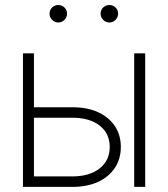

<svg xmlns="http://www.w3.org/2000/svg" viewBox="-20 -731 658 751"><path d="M102.5 -311.5H263.2Q321.3 -311.5 363.5 -292.2Q405.8 -272.9 429.2 -238Q452.6 -203.1 452.6 -156.2Q452.6 -109.4 429.2 -74.2Q405.8 -39.1 363.5 -19.5Q321.3 0 263.2 0H69.8V-522.5H112.8V-41H262.7Q330.6 -41 369.9 -72.3Q409.2 -103.5 409.2 -156.2Q409.2 -209 369.9 -239.7Q330.6 -270.5 262.7 -270.5H102.5ZM504.9 0V-522.5H547.9V0ZM407.7 -643.1Q393.6 -643.1 383.5 -653.3Q373.5 -663.6 373.5 -677.7Q373.5 -691.9 383.5 -701.7Q393.6 -711.4 407.7 -711.4Q421.9 -711.4 431.9 -701.7Q441.9 -691.9 441.9 -677.7Q441.9 -663.6 431.9 -653.3Q421.9 -643.1 407.7 -643.1ZM208 -643.1Q193.8 -643.1 183.8 -653.3Q173.8 -663.6 173.8 -677.7Q173.8 -691.9 183.8 -701.7Q193.8 -711.4 208 -711.4Q222.2 -711.4 232.2 -701.7Q242.2 -691.9 242.2 -677.7Q242.2 -663.6 232.2 -653.3Q222.2 -643.1 208 -643.1Z"/></svg>

Font: Inter 28pt ExtraLight
Style: Regular
Weight: 250
Designer: Rasmus Andersson
Foundry: rsms
Version: Version 4.001;git-66647c0bb